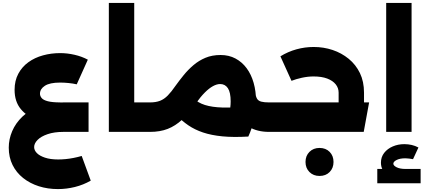

<svg xmlns="http://www.w3.org/2000/svg" viewBox="-20 -904 2913 1316"><path d="M377 392Q307 392 246 372.5Q185 353 138.5 316Q92 279 66 226.5Q40 174 40 108Q40 50 63.5 -5Q87 -60 133.5 -104.5Q180 -149 250 -175.5Q320 -202 414 -202V0Q352 0 306.5 15.5Q261 31 237.5 55Q214 79 214 104Q214 126 232.5 145Q251 164 288 176.5Q325 189 379 189Q403 189 429.5 186.5Q456 184 484 178.5Q512 173 540 165L602 334Q552 363 494 377.5Q436 392 377 392ZM414 0V-202H587V0ZM395 -57Q308 -57 236.5 -81Q165 -105 122.5 -156.5Q80 -208 80 -288Q80 -351 105.5 -398.5Q131 -446 174.5 -477.5Q218 -509 274.5 -524.5Q331 -540 392 -540Q441 -540 491 -528.5Q541 -517 582 -495L506 -326Q480 -332 449.5 -335Q419 -338 392 -338Q321 -338 287.5 -316Q254 -294 254 -262Q254 -246 265.5 -232Q277 -218 308 -210Q339 -202 395 -202Z M892 0V-202H1008V0ZM726 0V-884H900V0ZM1008 0V-202Q1016 -202 1022 -174.5Q1028 -147 1028 -102Q1028 -56 1022 -28Q1016 0 1008 0Z M1824 0Q1744 0 1686.5 -34Q1629 -68 1597.5 -132.5Q1566 -197 1566 -286V-303L1720 -291L1730 -268Q1733 -243 1741.5 -228Q1750 -213 1770 -207.5Q1790 -202 1824 -202H1858V0ZM1008 0Q999 0 993.5 -28Q988 -56 988 -102Q988 -147 993.5 -174.5Q999 -202 1008 -202ZM1008 0V-202Q1048 -202 1076.5 -213Q1105 -224 1130 -249.5Q1155 -275 1183 -316Q1209 -352 1239 -389Q1269 -426 1306 -457.5Q1343 -489 1388.5 -508Q1434 -527 1492 -527Q1549 -527 1594 -503Q1639 -479 1670.5 -436.5Q1702 -394 1718.5 -336Q1735 -278 1735 -209Q1735 -151 1721 -86.5Q1707 -22 1682 32L1514 -35Q1537 -75 1549 -119.5Q1561 -164 1561 -209Q1561 -271 1542 -299.5Q1523 -328 1489 -328Q1466 -328 1439.5 -313.5Q1413 -299 1384 -270Q1355 -241 1323 -196Q1275 -127 1228.5 -84Q1182 -41 1129.5 -20.5Q1077 0 1008 0ZM1672 -170 1682 32Q1579 38 1503.5 30.5Q1428 23 1371.5 4Q1315 -15 1271 -45Q1227 -75 1189 -115L1302 -234Q1335 -200 1384.5 -184.5Q1434 -169 1505 -167Q1576 -165 1672 -170ZM1858 0V-202Q1867 -202 1872.5 -174.5Q1878 -147 1878 -102Q1878 -56 1872.5 -28Q1867 0 1858 0Z M2301 -134V-269Q2301 -301 2281 -326Q2261 -351 2223 -365.5Q2185 -380 2129 -380Q2090 -380 2049 -371Q2008 -362 1978 -350L1902 -518Q1954 -550 2012 -566Q2070 -582 2130 -582Q2198 -582 2259.5 -561.5Q2321 -541 2370 -501Q2419 -461 2447 -403Q2475 -345 2475 -269V-134ZM1858 0V-202H2510L2473 0ZM1858 0Q1849 0 1843.5 -28Q1838 -56 1838 -102Q1838 -147 1843.5 -174.5Q1849 -202 1858 -202ZM2170 302Q2128 302 2101 275Q2074 248 2074 206Q2074 164 2101 137Q2128 110 2170 110Q2213 110 2239.5 137Q2266 164 2266 206Q2266 248 2239.5 275Q2213 302 2170 302Z M2627 0V-884H2801V0ZM2760 324Q2685 324 2638 295Q2591 266 2591 211Q2591 172 2613.5 143.5Q2636 115 2672.5 99.5Q2709 84 2751 84Q2777 84 2801.5 89.5Q2826 95 2848 107L2811 187Q2799 185 2785 183Q2771 181 2759 181Q2721 181 2698.5 192.5Q2676 204 2676 218Q2676 231 2698.5 242.5Q2721 254 2760 254ZM2566 352V254H2863V352Z"/></svg>

Font: Alexandria ExtraBold
Style: Regular
Weight: 800
Designer: Mohamed Gaber
Foundry: Kief Type Foundry
Version: Version 5.100